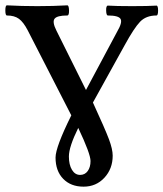

<svg xmlns="http://www.w3.org/2000/svg" viewBox="-32 -686 612 719"><path d="M281 13Q233 13 204.5 -16.5Q176 -46 176 -96Q176 -135 235 -254L72 -572Q56 -603 39 -615.5Q22 -628 -6 -628Q-12 -628 -12 -647Q-12 -666 -6 -666Q48 -663 108 -663Q168 -663 220 -666Q226 -666 226.5 -647Q227 -628 220 -628Q182 -628 172.5 -616Q163 -604 179 -572L290 -349L407 -568Q427 -602 419.5 -615Q412 -628 372 -628Q366 -628 365.5 -646.5Q365 -665 372 -665Q402 -663 463 -663Q524 -663 554 -665Q560 -665 560 -646.5Q560 -628 554 -628Q515 -628 492.5 -604.5Q470 -581 435 -517L316 -302Q362 -202 376 -164.5Q390 -127 390 -103Q390 -54 359 -20.5Q328 13 281 13ZM268 -31Q286 -31 296.5 -45.5Q307 -60 307 -83Q307 -110 261 -207Q226 -136 226 -100Q226 -69 237.5 -50Q249 -31 268 -31Z"/></svg>

Font: Junicode Cond Medium
Style: Regular
Weight: 500
Width: 3
Designer: Peter S. Baker
Version: Version 2.201